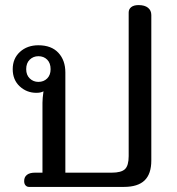

<svg xmlns="http://www.w3.org/2000/svg" viewBox="-20 -735 695 755"><path d="M75 -23Q75 -39 86 -47.5Q97 -56 117 -56H147V-331Q147 -348 151 -376Q141 -370 123 -370Q85 -370 57.5 -395.5Q30 -421 30 -463Q30 -505 58.5 -531Q87 -557 131 -557Q182 -557 209.5 -527.5Q237 -498 237 -450V-56H419Q457 -56 471.5 -70Q486 -84 486 -121V-686Q486 -699 496 -707Q506 -715 525 -715Q549 -715 562 -704.5Q575 -694 575 -676V-104Q575 -51 548.5 -25.5Q522 0 467 0H94Q86 0 80.5 -6Q75 -12 75 -23ZM179 -463Q179 -487 165.5 -500.5Q152 -514 131 -514Q111 -514 97 -500.5Q83 -487 83 -463Q83 -440 97 -426.5Q111 -413 131 -413Q152 -413 165.5 -426.5Q179 -440 179 -463Z"/></svg>

Font: Maitree Medium
Style: Regular
Weight: 500
Designer: CadsonDemak Team
Foundry: CadsonDemak
Version: Version 1.000